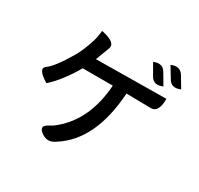

<svg xmlns="http://www.w3.org/2000/svg" viewBox="-178 -1041 1357 1310"><g transform="rotate(30 500.0 -386.0)"><path d="M701 -771Q765 -798 795 -747L846 -661Q780 -632 751 -684L701 -771ZM814 -813Q879 -840 910 -789L961 -704Q896 -676 866 -727L814 -813ZM294 -780Q416 -756 395 -700L354 -592L906 -598Q906 -490 846 -490L652 -493Q627 -108 400 32Q350 67 300 34Q243 -5 295 -35L330 -55Q524 -199 544 -493H307Q274 -434 229 -375Q185 -317 143 -281Q44 -341 83 -374Q135 -408 219 -552Q250 -606 277 -690Q291 -734 294 -780Z"/></g></svg>

Font: Swei Half Moon CJK SC
Style: Medium
Weight: 500
Version: Version 2.071